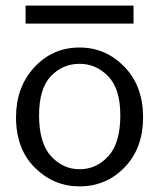

<svg xmlns="http://www.w3.org/2000/svg" viewBox="-20 -654 570 683"><path d="M71 -570V-634H455V-570ZM37 -237Q37 -344 102 -414.5Q167 -485 263 -485Q356 -485 422.5 -416.5Q489 -348 489 -237Q489 -127 423.5 -59Q358 9 263 9Q171 9 104 -57.5Q37 -124 37 -237ZM119 -244Q119 -145 161.5 -98.5Q204 -52 263 -52Q323 -52 365.5 -98.5Q408 -145 408 -244Q408 -338 365 -382.5Q322 -427 263 -427Q203 -427 161 -383Q119 -339 119 -244Z"/></svg>

Font: Coval
Style: Light
Weight: 300
Foundry: Context Ltd
Version: Version 001.000